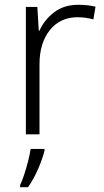

<svg xmlns="http://www.w3.org/2000/svg" viewBox="-20 -561 434 802"><path d="M307 -541Q346 -541 379 -533L370 -480Q338 -489 304 -489Q231 -489 188 -435Q145 -381 145 -292V0H88V-532H136L142 -433H145Q165 -478 206 -509.5Q247 -541 307 -541ZM166 68Q158 101 139.5 144Q121 187 97 221H64V212Q72 196 81 168.5Q90 141 97.5 111.5Q105 82 108 61H166Z"/></svg>

Font: Noto Sans Gurmukhi UI Light
Style: Regular
Weight: 300
Designer: Jelle Bosma - Monotype Design Team
Foundry: Monotype Imaging Inc.
Version: Version 2.004; ttfautohint (v1.8.4.7-5d5b)